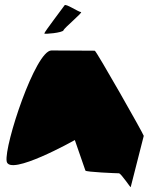

<svg xmlns="http://www.w3.org/2000/svg" viewBox="-20 -768 658 780"><path d="M7 -113C17 -49 284 -199 284 -199L327 -75C329 -69 454 -64 463 -64C472 -64 512 -2 511 -8L564 -216C563 -224 371 -562 365 -562C365 -562 254 -563 189 -563C124 -563 -3 -178 7 -113ZM160 -632C160 -628 235 -635 238 -645C241 -655 319 -719 309 -719C299 -719 245 -756 242 -746C237 -738 160 -638 160 -632Z"/></svg>

Font: Ampere
Style: SCRevIta
Weight: 400
Version: Version 1